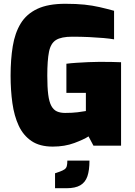

<svg xmlns="http://www.w3.org/2000/svg" viewBox="-20 -770 715 1015"><path d="M259 5Q190 5 146.5 -24.5Q103 -54 79 -105.5Q55 -157 45.5 -225Q36 -293 36 -370Q36 -456 47.5 -526Q59 -596 89.5 -646Q120 -696 177 -723Q234 -750 325 -750Q384 -750 426.5 -745.5Q469 -741 506 -732.5Q543 -724 583 -713V-562Q561 -566 527 -569Q493 -572 451 -574Q409 -576 362 -576Q304 -576 276 -558.5Q248 -541 239 -496Q230 -451 230 -370Q230 -308 235 -269.5Q240 -231 251.5 -210Q263 -189 281 -181Q299 -173 324 -173Q361 -173 390 -176.5Q419 -180 434 -183V-279H331V-433Q353 -436 383.5 -438Q414 -440 446.5 -441.5Q479 -443 506 -443Q542 -443 569.5 -442.5Q597 -442 620 -441V0H474L448 -49Q424 -33 373 -14Q322 5 259 5ZM271 225V146L297 137Q313 131 321.5 125Q330 119 333 108.5Q336 98 336 79H453Q453 130 442 162Q431 194 404.5 209.5Q378 225 332 225Z"/></svg>

Font: Exo Thin Black
Style: Regular
Weight: 900
Version: Version 2.000